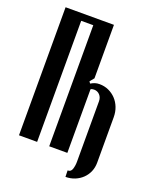

<svg xmlns="http://www.w3.org/2000/svg" viewBox="-151 -783 786 985"><g transform="rotate(20 242.0 -290.0)"><path d="M297 -699V-407L278 -384L285 -374Q297 -381 307.5 -384.5Q318 -388 332 -388Q359 -388 382 -377.5Q405 -367 422 -349Q439 -331 448.5 -306.5Q458 -282 458 -253V-5Q458 21 448.5 43.5Q439 66 421.5 83Q404 100 380.5 109.5Q357 119 330 119L329 84Q347 85 353 66Q359 47 359 26V-304Q359 -325 346.5 -338.5Q334 -352 315 -352Q303 -352 297 -347V0H198V-661H132V0H33V-699Z"/></g></svg>

Font: Moniqa ExtBd Cond Paragraph
Style: Regular
Weight: 800
Width: 3
Designer: Rajesh Rajput
Foundry: Rajesh Rajput
Version: Version 1.000